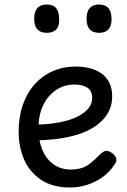

<svg xmlns="http://www.w3.org/2000/svg" viewBox="-20 -815 566 854"><path d="M293 19Q214 19 163 -15Q112 -49 87.5 -105Q63 -161 63 -228Q63 -295 81.5 -348.5Q100 -402 134 -440Q168 -478 214.5 -498.5Q261 -519 316 -519Q365 -519 401.5 -504.5Q438 -490 458.5 -460.5Q479 -431 479 -386Q479 -348 462.5 -317Q446 -286 416 -262.5Q386 -239 345 -223.5Q304 -208 253 -200Q202 -192 145 -191V-261Q178 -261 212.5 -265.5Q247 -270 279 -279Q311 -288 336 -302.5Q361 -317 375.5 -336Q390 -355 390 -379Q390 -411 368.5 -425Q347 -439 311 -439Q278 -439 249.5 -426Q221 -413 198.5 -387.5Q176 -362 163.5 -326Q151 -290 151 -244Q151 -189 168.5 -148Q186 -107 218 -84Q250 -61 295 -61Q325 -61 346 -68.5Q367 -76 385.5 -91.5Q404 -107 426 -129Q441 -144 453.5 -144Q466 -144 480 -133Q494 -122 497 -109.5Q500 -97 490 -84Q465 -46 431 -23.5Q397 -1 361.5 9Q326 19 293 19ZM188 -669Q160 -669 146 -684.5Q132 -700 132 -731Q132 -763 146 -779Q160 -795 188 -795Q216 -795 229.5 -779Q243 -763 243 -731Q245 -700 230.5 -684.5Q216 -669 188 -669ZM421 -669Q393 -669 379 -684.5Q365 -700 365 -731Q365 -763 379 -779Q393 -795 421 -795Q448 -795 462 -779Q476 -763 476 -731Q477 -700 462.5 -684.5Q448 -669 421 -669Z"/></svg>

Font: Playwrite BR
Style: Regular
Weight: 400
Designer: Veronika Burian, José Scaglione
Foundry: TypeTogether
Version: Version 1.002